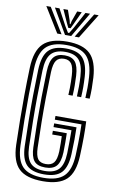

<svg xmlns="http://www.w3.org/2000/svg" viewBox="-107 -1044 661 1108"><g transform="rotate(10 224.0 -490.5)"><path d="M226.1 9Q129 9 85.6 -32.9Q42.2 -74.8 39.1 -171.2Q37.2 -240.5 36.2 -311.9Q35.2 -383.4 35.8 -460.3Q36.4 -537.2 39.2 -622.5Q42.7 -723.2 86.7 -766.1Q130.7 -809 225.9 -809Q318.2 -809 361.4 -767.7Q404.5 -726.4 410.3 -629.8Q412.1 -597 412.2 -567Q412.2 -536.9 410.3 -507.2H385.3Q387.1 -536.9 387.2 -566.2Q387.3 -595.5 385.3 -628.3Q380.2 -714.5 343.2 -751.7Q306.2 -788.9 225.9 -788.9Q142.3 -788.9 104.9 -750.1Q67.4 -711.2 64.2 -621.5Q61.7 -543.9 60.8 -471.3Q60 -398.8 60.9 -325.4Q61.8 -252.1 64.1 -171.9Q67 -86.3 104.1 -48.7Q141.3 -11.1 226.1 -11.1Q308.6 -11.1 346.2 -48.4Q383.8 -85.6 387.7 -172.3Q389.3 -208.6 389.9 -240.3Q390.5 -272.1 390.5 -300.1Q390.4 -328.2 389.5 -353H233.4V-374.7H413.5Q415.6 -331.4 415.4 -282.1Q415.2 -232.8 412.6 -171Q408.3 -73.9 364.5 -32.4Q320.7 9 226.1 9ZM226.1 -31.2Q154.6 -31.2 123 -64.2Q91.4 -97.1 89 -172.7Q86.7 -252.1 85.7 -324.1Q84.7 -396 85.6 -468.2Q86.4 -540.4 89 -620.7Q92 -700.7 123.9 -734.7Q155.8 -768.8 225.9 -768.8Q295.5 -768.8 325.8 -734.9Q356 -701 360.3 -626.9Q362.3 -592.6 362.3 -566.8Q362.4 -540.9 360.5 -507.2H335.6Q337.1 -535.7 337.3 -564.2Q337.5 -592.8 335.6 -624.6Q331.7 -691.8 306.2 -720.2Q280.6 -748.7 225.9 -748.7Q169.1 -748.7 142.7 -719.2Q116.4 -689.7 114 -619.8Q111.4 -539.6 110.5 -467.4Q109.7 -395.3 110.7 -323.8Q111.6 -252.3 114 -173.5Q116.2 -107.9 142 -79.6Q167.9 -51.3 226.1 -51.3Q282.3 -51.3 308.8 -79.4Q335.2 -107.6 337.6 -174.1Q338.6 -205.8 338.8 -243.8Q338.9 -281.8 338.6 -309.5H233.4V-331.2H364.3Q365.5 -296.4 365.1 -259.6Q364.7 -222.7 362.7 -173.3Q359.4 -99 328.7 -65.1Q298 -31.2 226.1 -31.2ZM226.1 -71.5Q178.9 -71.5 159.8 -96.4Q140.7 -121.3 139 -174.4Q136.6 -251.7 135.6 -322.6Q134.7 -393.4 135.5 -465.6Q136.4 -537.9 139 -619.4Q141.1 -678.1 161.2 -703.3Q181.3 -728.5 225.9 -728.5Q268 -728.5 287.7 -704.4Q307.4 -680.3 310.6 -623.7Q312.2 -594.8 312.2 -566.7Q312.3 -538.5 310.6 -507.2H285.6Q286.8 -530.2 287.2 -548.8Q287.6 -567.4 287.1 -585Q286.7 -602.5 285.6 -621.9Q283 -669 269.2 -688.7Q255.4 -708.4 225.9 -708.4Q194.6 -708.4 180.1 -687.9Q165.7 -667.4 163.9 -619Q161.3 -538.9 160.5 -467.7Q159.6 -396.5 160.6 -325.6Q161.6 -254.7 163.9 -175.3Q165.5 -130.2 179.4 -110.9Q193.4 -91.6 226.1 -91.6Q258.1 -91.6 273.2 -110.7Q288.3 -129.9 290.4 -177.1Q291.1 -197.5 290.6 -224.4Q290 -251.4 289.5 -266H233.4V-287.8H315Q315.5 -264.8 315.9 -235.7Q316.3 -206.5 315.2 -175.5Q312.9 -119.5 292.2 -95.5Q271.5 -71.5 226.1 -71.5ZM71.2 -990.3H97.2L186.1 -844.8H160.9ZM121.6 -990.3H148.3L200 -894.4L221.1 -860H227.9L249 -894.2L300.7 -990.3H327.5L242.6 -844.8H206.4ZM171.1 -990.3H197.8L218.6 -930.8L222.7 -911.4H226.3L230.6 -930.8L252 -990.3H278.8L245 -916.8L231.3 -888.3H217.7L204.2 -916.8ZM351.8 -990.3H377.8L288.1 -844.8H262.9Z"/></g></svg>

Font: Big Shoulders Inline Display SC Thin
Style: Regular
Weight: 100
Designer: Patric King
Foundry: XO Type Co
Version: Version 2.002